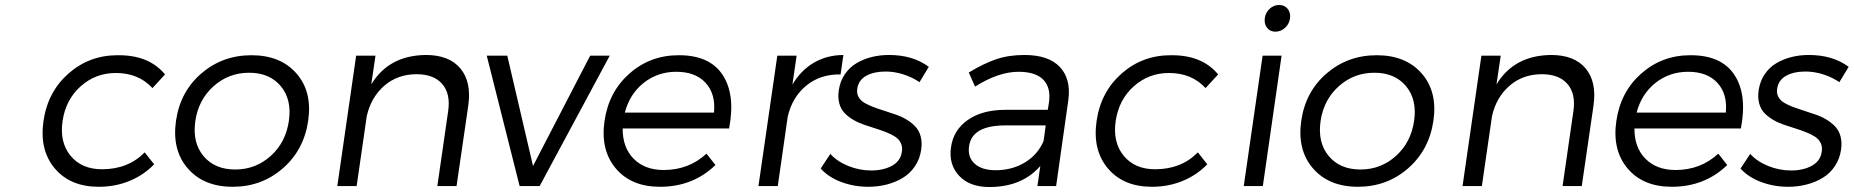

<svg xmlns="http://www.w3.org/2000/svg" viewBox="-20 -752 7492 776"><path d="M455.1 -528.8Q582 -530.3 647 -451.2L596.2 -396Q540 -457 448.2 -457Q366.2 -457 305.9 -403.1Q245.6 -349.1 232.9 -263.2Q220.2 -177.2 265.1 -122.6Q310.1 -67.9 392.1 -67.9Q498 -67.9 564.9 -136.2L603 -87.9Q561 -44.4 503.7 -20.8Q446.3 2.9 378.9 2.9Q264.2 2.9 201.4 -71.3Q138.7 -145.5 155.8 -263.2Q172.9 -380.9 256.8 -454.8Q340.8 -528.8 455.1 -528.8Z M691.4 -264.2Q708.5 -381.8 793.9 -455.3Q879.4 -528.8 996.6 -528.8Q1113.8 -528.8 1178.2 -455.1Q1242.7 -381.3 1225.6 -264.2Q1208.5 -146 1123 -71.5Q1037.6 2.9 920.4 2.9Q803.2 2.9 738.8 -71.5Q674.3 -146 691.4 -264.2ZM769.5 -263.2Q756.8 -176.3 802.2 -121.6Q847.7 -66.9 930.7 -66.9Q1013.2 -66.9 1074 -121.6Q1134.8 -176.3 1147.5 -263.2Q1160.2 -349.1 1115 -403.6Q1069.8 -458 986.8 -458Q904.3 -458 843.3 -403.6Q782.2 -349.1 769.5 -263.2Z M1343.3 0 1419.4 -526.9H1497.6L1480.5 -411.1Q1551.8 -528.3 1701.2 -529.8Q1795.4 -529.8 1840.8 -475.3Q1886.2 -420.9 1872.6 -325.2L1825.2 0H1747.6L1791.5 -304.2Q1801.3 -373.5 1767.1 -412.8Q1732.9 -452.1 1663.1 -452.1Q1586.4 -451.7 1533.2 -405.5Q1480 -359.4 1462.4 -283.2L1421.4 0Z M1947.3 -526.9H2030.3L2134.3 -81.1L2365.2 -526.9H2444.3L2161.1 0H2080.1Z M2722.7 -528.8Q2847.7 -529.3 2900.4 -449.7Q2953.1 -370.1 2926.8 -232.9H2496.6Q2496.1 -155.8 2541 -110.4Q2585.9 -64.9 2662.6 -64.9Q2763.7 -64.9 2835.4 -130.9L2871.6 -85Q2780.8 2.9 2647.5 2.9Q2531.2 2.9 2468.8 -71.3Q2406.2 -145.5 2423.3 -263.2Q2440.4 -380.9 2524.2 -454.8Q2607.9 -528.8 2722.7 -528.8ZM2505.4 -296.9H2865.7Q2873 -372.6 2831.8 -417.2Q2790.5 -461.9 2713.4 -461.9Q2638.2 -461.9 2581.5 -417Q2524.9 -372.1 2505.4 -296.9Z M3045.4 0 3121.6 -526.9H3199.7L3182.6 -410.2Q3217.3 -468.3 3269.8 -498.8Q3322.3 -529.3 3388.7 -529.8L3377.4 -451.2Q3295.4 -452.6 3238.5 -405.8Q3181.6 -358.9 3163.6 -279.8L3123.5 0Z M3296.9 -70.8 3335.9 -129.9Q3364.7 -98.6 3409.4 -80.8Q3454.1 -63 3501 -63Q3550.3 -63 3585 -82Q3619.6 -101.1 3625 -138.2Q3628.4 -158.2 3620.8 -173.8Q3613.3 -189.5 3597.9 -199.5Q3582.5 -209.5 3562 -217.5Q3541.5 -225.6 3518.3 -232.9Q3495.1 -240.2 3471.9 -248Q3448.7 -255.9 3428.5 -267.8Q3408.2 -279.8 3393.6 -294.9Q3378.9 -310.1 3372.3 -333.7Q3365.7 -357.4 3370.1 -387.2Q3375.5 -423.8 3394.5 -451.9Q3413.6 -480 3441.7 -496.6Q3469.7 -513.2 3502.9 -521.5Q3536.1 -529.8 3573.2 -529.8Q3669.4 -529.8 3733.9 -481.9L3696.3 -419.9Q3668 -439.5 3631.6 -451.2Q3595.2 -462.9 3559.1 -462.9Q3512.2 -462.9 3481 -445.6Q3449.7 -428.2 3444.8 -393.1Q3441.9 -374.5 3450 -360.1Q3458 -345.7 3473.6 -336.4Q3489.3 -327.1 3510.3 -319.3Q3531.2 -311.5 3554.4 -304.2Q3577.6 -296.9 3600.8 -288.8Q3624 -280.8 3644.3 -268.6Q3664.6 -256.3 3679.4 -240.7Q3694.3 -225.1 3700.9 -201.2Q3707.5 -177.2 3703.1 -147Q3697.8 -109.4 3677.7 -79.8Q3657.7 -50.3 3628.2 -32.7Q3598.6 -15.1 3563.5 -6.1Q3528.3 2.9 3489.3 2.9Q3431.6 2.9 3380.1 -16.4Q3328.6 -35.6 3296.9 -70.8Z M3823.7 -157.2Q3833.5 -226.6 3891.4 -267.1Q3949.2 -307.6 4041.5 -308.1H4214.8L4219.7 -338.9Q4228 -397.5 4196.8 -429.7Q4165.5 -461.9 4096.7 -461.9Q4015.6 -461.9 3920.9 -401.9L3895.5 -459Q3956.1 -495.6 4006.6 -512.7Q4057.1 -529.8 4120.6 -529.8Q4217.3 -529.8 4263.2 -481.7Q4309.1 -433.6 4297.9 -348.1L4248.5 0H4172.9L4184.6 -81.1Q4110.4 3.9 3978.5 3.9Q3898.4 3.9 3856 -42Q3813.5 -87.9 3823.7 -157.2ZM3896.5 -160.2Q3890.6 -116.2 3919.7 -90.1Q3948.7 -64 4003.9 -64Q4070.8 -64 4122.8 -95.7Q4174.8 -127.4 4197.8 -182.1L4206.5 -245.1H4042.5Q3907.7 -245.1 3896.5 -160.2Z M4711.4 -528.8Q4838.4 -530.3 4903.3 -451.2L4852.5 -396Q4796.4 -457 4704.6 -457Q4622.6 -457 4562.3 -403.1Q4502 -349.1 4489.3 -263.2Q4476.6 -177.2 4521.5 -122.6Q4566.4 -67.9 4648.4 -67.9Q4754.4 -67.9 4821.3 -136.2L4859.4 -87.9Q4817.4 -44.4 4760 -20.8Q4702.6 2.9 4635.3 2.9Q4520.5 2.9 4457.8 -71.3Q4395 -145.5 4412.1 -263.2Q4429.2 -380.9 4513.2 -454.8Q4597.2 -528.8 4711.4 -528.8Z M5006.8 0 5083 -526.9H5159.7L5084 0ZM5134.8 -624Q5113.3 -624 5101.1 -639.6Q5088.9 -655.3 5091.8 -678.2Q5094.7 -701.2 5111.6 -716.6Q5128.4 -731.9 5149.9 -731.9Q5171.4 -731.9 5184.1 -716.6Q5196.8 -701.2 5193.8 -678.2Q5190.9 -655.3 5173.8 -639.6Q5156.7 -624 5134.8 -624Z M5239.3 -264.2Q5256.3 -381.8 5341.8 -455.3Q5427.2 -528.8 5544.4 -528.8Q5661.6 -528.8 5726.1 -455.1Q5790.5 -381.3 5773.4 -264.2Q5756.3 -146 5670.9 -71.5Q5585.4 2.9 5468.3 2.9Q5351.1 2.9 5286.6 -71.5Q5222.2 -146 5239.3 -264.2ZM5317.4 -263.2Q5304.7 -176.3 5350.1 -121.6Q5395.5 -66.9 5478.5 -66.9Q5561 -66.9 5621.8 -121.6Q5682.6 -176.3 5695.3 -263.2Q5708 -349.1 5662.8 -403.6Q5617.7 -458 5534.7 -458Q5452.1 -458 5391.1 -403.6Q5330.1 -349.1 5317.4 -263.2Z M5891.1 0 5967.3 -526.9H6045.4L6028.3 -411.1Q6099.6 -528.3 6249 -529.8Q6343.3 -529.8 6388.7 -475.3Q6434.1 -420.9 6420.4 -325.2L6373 0H6295.4L6339.4 -304.2Q6349.1 -373.5 6314.9 -412.8Q6280.8 -452.1 6210.9 -452.1Q6134.3 -451.7 6081.1 -405.5Q6027.8 -359.4 6010.3 -283.2L5969.2 0Z M6812 -528.8Q6937 -529.3 6989.7 -449.7Q7042.5 -370.1 7016.1 -232.9H6585.9Q6585.4 -155.8 6630.4 -110.4Q6675.3 -64.9 6752 -64.9Q6853 -64.9 6924.8 -130.9L6960.9 -85Q6870.1 2.9 6736.8 2.9Q6620.6 2.9 6558.1 -71.3Q6495.6 -145.5 6512.7 -263.2Q6529.8 -380.9 6613.5 -454.8Q6697.3 -528.8 6812 -528.8ZM6594.7 -296.9H6955.1Q6962.4 -372.6 6921.1 -417.2Q6879.9 -461.9 6802.7 -461.9Q6727.5 -461.9 6670.9 -417Q6614.3 -372.1 6594.7 -296.9Z M7014.6 -70.8 7053.7 -129.9Q7082.5 -98.6 7127.2 -80.8Q7171.9 -63 7218.8 -63Q7268.1 -63 7302.7 -82Q7337.4 -101.1 7342.8 -138.2Q7346.2 -158.2 7338.6 -173.8Q7331.1 -189.5 7315.7 -199.5Q7300.3 -209.5 7279.8 -217.5Q7259.3 -225.6 7236.1 -232.9Q7212.9 -240.2 7189.7 -248Q7166.5 -255.9 7146.2 -267.8Q7126 -279.8 7111.3 -294.9Q7096.7 -310.1 7090.1 -333.7Q7083.5 -357.4 7087.9 -387.2Q7093.3 -423.8 7112.3 -451.9Q7131.3 -480 7159.4 -496.6Q7187.5 -513.2 7220.7 -521.5Q7253.9 -529.8 7291 -529.8Q7387.2 -529.8 7451.7 -481.9L7414.1 -419.9Q7385.7 -439.5 7349.4 -451.2Q7313 -462.9 7276.9 -462.9Q7230 -462.9 7198.7 -445.6Q7167.5 -428.2 7162.6 -393.1Q7159.7 -374.5 7167.7 -360.1Q7175.8 -345.7 7191.4 -336.4Q7207 -327.1 7228 -319.3Q7249 -311.5 7272.2 -304.2Q7295.4 -296.9 7318.6 -288.8Q7341.8 -280.8 7362.1 -268.6Q7382.3 -256.3 7397.2 -240.7Q7412.1 -225.1 7418.7 -201.2Q7425.3 -177.2 7420.9 -147Q7415.5 -109.4 7395.5 -79.8Q7375.5 -50.3 7345.9 -32.7Q7316.4 -15.1 7281.2 -6.1Q7246.1 2.9 7207 2.9Q7149.4 2.9 7097.9 -16.4Q7046.4 -35.6 7014.6 -70.8Z"/></svg>

Font: Trueno Light
Style: Italic
Weight: 300
Designer: Julieta Ulanovsky
Foundry: Julieta Ulanovsky
Version: Version 3.001b | FøM Fix